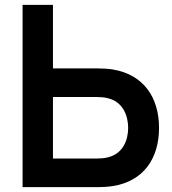

<svg xmlns="http://www.w3.org/2000/svg" viewBox="-20 -770 706 790"><path d="M442.7 -484.4C422.9 -487.5 396.9 -488.5 383.3 -488.5H197.9V-750H72.9V0H383.3C397.9 0 422.9 -1 442.7 -4.2C572.9 -24 634.4 -120.8 634.4 -243.8C634.4 -367.7 571.9 -463.5 442.7 -484.4ZM425 -122.9C410.4 -118.8 391.7 -117.7 378.1 -117.7H197.9V-370.8H378.1C391.7 -370.8 410.4 -369.8 425 -365.6C487.5 -350 507.3 -291.7 507.3 -243.8C507.3 -195.8 487.5 -138.5 425 -122.9Z"/></svg>

Font: Manrope3 Bold
Style: Regular
Weight: 700
Designer: Mikhail Sharanda
Foundry: Mikhail Sharanda
Version: Version 3.000;PS 003.000;hotconv 1.0.88;makeotf.lib2.5.64775